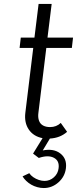

<svg xmlns="http://www.w3.org/2000/svg" viewBox="-20 -690 389 970"><path d="M196 70Q251 59 285 85.5Q319 112 313 160Q308 202 275.5 231Q243 260 201 260Q185 260 168.5 255.5Q152 251 138 243Q124 235 112.5 224Q101 213 94 201L128 185Q135 196 148 205Q161 214 176 219Q191 224 205 224Q232 224 252.5 205.5Q273 187 276 160Q281 122 252 107Q223 92 176 108L147 86L195 8Q149 -1 125.5 -35.5Q102 -70 108 -120L148 -448H79L85 -500H154L175 -670H241L220 -500H349L343 -448H214L174 -120Q171 -97 177 -80.5Q183 -64 197.5 -56Q212 -48 233 -48Q265 -48 287 -69L319 -24Q284 7 232 10Z"/></svg>

Font: Orkney Light
Style: LightItalic
Weight: 300
Designer: Samuel Oakes and Alfredo Marco Pradil
Foundry: Alfredo Marco Pradil
Version: 1.0; ttfautohint (v1.5)